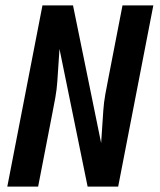

<svg xmlns="http://www.w3.org/2000/svg" viewBox="-20 -690 590 710"><path d="M7 0 137 -670H250L354 -161Q356 -191 358 -221Q360 -251 362 -281Q364 -311 369.5 -341.5Q375 -372 381 -402L433 -670H547L417 0H304L200 -509Q198 -479 196 -449Q194 -419 192 -389Q190 -359 184.5 -328.5Q179 -298 173 -268L121 0Z"/></svg>

Font: Lode
Style: Bold Italic
Weight: 700
Italic angle: -11°
Monospace: yes
Designer: Belleve Invis
Foundry: Belleve Invis
Version: Version 29.2.0; ttfautohint (v1.8.3)